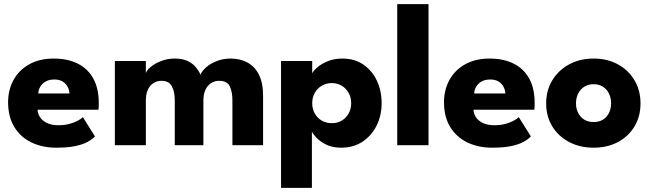

<svg xmlns="http://www.w3.org/2000/svg" viewBox="-20 -708 3180 936"><path d="M163 -173Q164.5 -151 177 -134Q189.5 -117 211.8 -107.2Q234 -97.5 264.5 -97.5Q293.5 -97.5 316.8 -103.5Q340 -109.5 357.2 -118.5Q374.5 -127.5 384 -137L443 -43Q430.5 -29.5 407.8 -16.8Q385 -4 348 4Q311 12 254.5 12Q186.5 12 133.5 -13.5Q80.5 -39 50 -88.5Q19.5 -138 19.5 -209.5Q19.5 -269.5 45.8 -317.8Q72 -366 122 -394.2Q172 -422.5 242.5 -422.5Q309.5 -422.5 358.8 -398Q408 -373.5 434.8 -325.2Q461.5 -277 461.5 -205Q461.5 -201 461.2 -189Q461 -177 460 -173ZM318.5 -252.5Q318 -268.5 310 -284.2Q302 -300 286 -310.2Q270 -320.5 245 -320.5Q220 -320.5 202.8 -310.8Q185.5 -301 176.5 -285.5Q167.5 -270 166.5 -252.5Z M1104.5 -422.5Q1151 -422.5 1186.5 -403.2Q1222 -384 1242.2 -344Q1262.5 -304 1262.5 -241V0H1113V-218Q1113 -261 1100 -287.5Q1087 -314 1048.5 -314Q1025.5 -314 1008 -302Q990.5 -290 981 -268.8Q971.5 -247.5 971.5 -218V0H832V-218Q832 -261 817.8 -287.5Q803.5 -314 767.5 -314Q744.5 -314 727 -302.2Q709.5 -290.5 700.2 -269.2Q691 -248 691 -218V0H540V-410.5H691V-352Q697 -367.5 717.2 -383.8Q737.5 -400 767.5 -411.2Q797.5 -422.5 831 -422.5Q867.5 -422.5 892 -411.8Q916.5 -401 932.2 -383Q948 -365 957.5 -344Q964.5 -362 985.2 -380.2Q1006 -398.5 1037.2 -410.5Q1068.5 -422.5 1104.5 -422.5Z M1500.5 208H1350V-410.5H1502V-350.5Q1509 -364.5 1528.8 -381.2Q1548.5 -398 1579.2 -410.2Q1610 -422.5 1649 -422.5Q1709 -422.5 1751.8 -393Q1794.5 -363.5 1817.5 -314.2Q1840.5 -265 1840.5 -205Q1840.5 -145 1816 -95.8Q1791.5 -46.5 1747.2 -17.2Q1703 12 1643 12Q1600 12 1569.8 -3.2Q1539.5 -18.5 1522.2 -37.2Q1505 -56 1500.5 -66.5ZM1692 -205Q1692 -233 1679.5 -255.2Q1667 -277.5 1645.8 -290.2Q1624.5 -303 1598 -303Q1570.5 -303 1548.8 -290.2Q1527 -277.5 1514.5 -255.2Q1502 -233 1502 -205Q1502 -177 1514.5 -154.8Q1527 -132.5 1548.8 -120Q1570.5 -107.5 1598 -107.5Q1624.5 -107.5 1645.8 -120Q1667 -132.5 1679.5 -154.8Q1692 -177 1692 -205Z M2069 0H1916.5V-688H2069Z M2288 -173Q2289.5 -151 2302 -134Q2314.5 -117 2336.8 -107.2Q2359 -97.5 2389.5 -97.5Q2418.5 -97.5 2441.8 -103.5Q2465 -109.5 2482.2 -118.5Q2499.5 -127.5 2509 -137L2568 -43Q2555.5 -29.5 2532.8 -16.8Q2510 -4 2473 4Q2436 12 2379.5 12Q2311.5 12 2258.5 -13.5Q2205.5 -39 2175 -88.5Q2144.5 -138 2144.5 -209.5Q2144.5 -269.5 2170.8 -317.8Q2197 -366 2247 -394.2Q2297 -422.5 2367.5 -422.5Q2434.5 -422.5 2483.8 -398Q2533 -373.5 2559.8 -325.2Q2586.5 -277 2586.5 -205Q2586.5 -201 2586.2 -189Q2586 -177 2585 -173ZM2443.5 -252.5Q2443 -268.5 2435 -284.2Q2427 -300 2411 -310.2Q2395 -320.5 2370 -320.5Q2345 -320.5 2327.8 -310.8Q2310.5 -301 2301.5 -285.5Q2292.5 -270 2291.5 -252.5Z M2874 12Q2806.5 12 2754.2 -15.8Q2702 -43.5 2672.2 -92.2Q2642.5 -141 2642.5 -204Q2642.5 -267 2672.2 -316.2Q2702 -365.5 2754.2 -394Q2806.5 -422.5 2874 -422.5Q2941.5 -422.5 2993 -394Q3044.5 -365.5 3073.5 -316.2Q3102.5 -267 3102.5 -204Q3102.5 -141 3073.5 -92.2Q3044.5 -43.5 2993 -15.8Q2941.5 12 2874 12ZM2874 -113Q2900 -113 2919 -124.5Q2938 -136 2948.5 -157Q2959 -178 2959 -204.5Q2959 -231.5 2948.5 -252.5Q2938 -273.5 2919 -285.5Q2900 -297.5 2874 -297.5Q2848 -297.5 2828.8 -285.5Q2809.5 -273.5 2798.8 -252.5Q2788 -231.5 2788 -204.5Q2788 -178 2798.8 -157Q2809.5 -136 2828.8 -124.5Q2848 -113 2874 -113Z"/></svg>

Font: League Spartan Thin
Style: Bold
Weight: 700
Version: Version 2.002